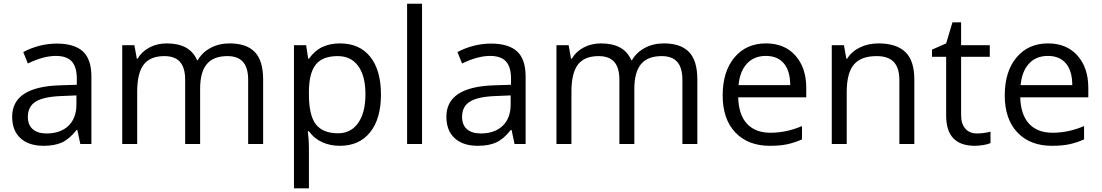

<svg xmlns="http://www.w3.org/2000/svg" viewBox="-20 -780 5967 1040"><path d="M415 0 398.9 -76.2H395Q355 -25.9 315.2 -8.1Q275.4 9.8 215.8 9.8Q136.2 9.8 91.1 -31.2Q45.9 -72.3 45.9 -147.9Q45.9 -310.1 305.2 -317.9L396 -320.8V-354Q396 -417 368.9 -447Q341.8 -477.1 282.2 -477.1Q215.3 -477.1 130.9 -436L106 -498Q145.5 -519.5 192.6 -531.7Q239.7 -543.9 287.1 -543.9Q382.8 -543.9 429 -501.5Q475.1 -459 475.1 -365.2V0ZM231.9 -57.1Q307.6 -57.1 350.8 -98.6Q394 -140.1 394 -214.8V-263.2L313 -259.8Q216.3 -256.3 173.6 -229.7Q130.9 -203.1 130.9 -147Q130.9 -103 157.5 -80.1Q184.1 -57.1 231.9 -57.1Z M1324.2 0V-348.1Q1324.2 -412.1 1296.9 -444.1Q1269.5 -476.1 1211.9 -476.1Q1136.2 -476.1 1100.1 -432.6Q1064 -389.2 1064 -298.8V0H982.9V-348.1Q982.9 -412.1 955.6 -444.1Q928.2 -476.1 870.1 -476.1Q793.9 -476.1 758.5 -430.4Q723.1 -384.8 723.1 -280.8V0H642.1V-535.2H708L721.2 -461.9H725.1Q748 -501 789.8 -522.9Q831.5 -544.9 883.3 -544.9Q1008.8 -544.9 1047.4 -454.1H1051.3Q1075.2 -496.1 1120.6 -520.5Q1166 -544.9 1224.1 -544.9Q1314.9 -544.9 1360.1 -498.3Q1405.3 -451.7 1405.3 -349.1V0Z M1821.3 9.8Q1769 9.8 1725.8 -9.5Q1682.6 -28.8 1653.3 -68.8H1647.5Q1653.3 -22 1653.3 20V240.2H1572.3V-535.2H1638.2L1649.4 -461.9H1653.3Q1684.6 -505.9 1726.1 -525.4Q1767.6 -544.9 1821.3 -544.9Q1927.7 -544.9 1985.6 -472.2Q2043.5 -399.4 2043.5 -268.1Q2043.5 -136.2 1984.6 -63.2Q1925.8 9.8 1821.3 9.8ZM1809.6 -476.1Q1727.5 -476.1 1690.9 -430.7Q1654.3 -385.3 1653.3 -286.1V-268.1Q1653.3 -155.3 1690.9 -106.7Q1728.5 -58.1 1811.5 -58.1Q1880.9 -58.1 1920.2 -114.3Q1959.5 -170.4 1959.5 -269Q1959.5 -369.1 1920.2 -422.6Q1880.9 -476.1 1809.6 -476.1Z M2266.1 0H2185.1V-759.8H2266.1Z M2767.1 0 2751 -76.2H2747.1Q2707 -25.9 2667.2 -8.1Q2627.4 9.8 2567.9 9.8Q2488.3 9.8 2443.1 -31.2Q2397.9 -72.3 2397.9 -147.9Q2397.9 -310.1 2657.2 -317.9L2748 -320.8V-354Q2748 -417 2720.9 -447Q2693.8 -477.1 2634.3 -477.1Q2567.4 -477.1 2482.9 -436L2458 -498Q2497.6 -519.5 2544.7 -531.7Q2591.8 -543.9 2639.2 -543.9Q2734.9 -543.9 2781 -501.5Q2827.1 -459 2827.1 -365.2V0ZM2584 -57.1Q2659.7 -57.1 2702.9 -98.6Q2746.1 -140.1 2746.1 -214.8V-263.2L2665 -259.8Q2568.4 -256.3 2525.6 -229.7Q2482.9 -203.1 2482.9 -147Q2482.9 -103 2509.5 -80.1Q2536.1 -57.1 2584 -57.1Z M3676.3 0V-348.1Q3676.3 -412.1 3648.9 -444.1Q3621.6 -476.1 3564 -476.1Q3488.3 -476.1 3452.1 -432.6Q3416 -389.2 3416 -298.8V0H3335V-348.1Q3335 -412.1 3307.6 -444.1Q3280.3 -476.1 3222.2 -476.1Q3146 -476.1 3110.6 -430.4Q3075.2 -384.8 3075.2 -280.8V0H2994.1V-535.2H3060.1L3073.2 -461.9H3077.1Q3100.1 -501 3141.8 -522.9Q3183.6 -544.9 3235.4 -544.9Q3360.8 -544.9 3399.4 -454.1H3403.3Q3427.2 -496.1 3472.7 -520.5Q3518.1 -544.9 3576.2 -544.9Q3667 -544.9 3712.2 -498.3Q3757.3 -451.7 3757.3 -349.1V0Z M4150.4 9.8Q4031.7 9.8 3963.1 -62.5Q3894.5 -134.8 3894.5 -263.2Q3894.5 -392.6 3958.3 -468.8Q4022 -544.9 4129.4 -544.9Q4230 -544.9 4288.6 -478.8Q4347.2 -412.6 4347.2 -304.2V-252.9H3978.5Q3981 -158.7 4026.1 -109.9Q4071.3 -61 4153.3 -61Q4239.7 -61 4324.2 -97.2V-24.9Q4281.2 -6.3 4242.9 1.7Q4204.6 9.8 4150.4 9.8ZM4128.4 -477.1Q4064 -477.1 4025.6 -435.1Q3987.3 -393.1 3980.5 -318.8H4260.3Q4260.3 -395.5 4226.1 -436.3Q4191.9 -477.1 4128.4 -477.1Z M4851.6 0V-346.2Q4851.6 -411.6 4821.8 -443.8Q4792 -476.1 4728.5 -476.1Q4644.5 -476.1 4605.5 -430.7Q4566.4 -385.3 4566.4 -280.8V0H4485.4V-535.2H4551.3L4564.5 -461.9H4568.4Q4593.3 -501.5 4638.2 -523.2Q4683.1 -544.9 4738.3 -544.9Q4835 -544.9 4883.8 -498.3Q4932.6 -451.7 4932.6 -349.1V0Z M5272 -57.1Q5293.5 -57.1 5313.5 -60.3Q5333.5 -63.5 5345.2 -66.9V-4.9Q5332 1.5 5306.4 5.6Q5280.8 9.8 5260.3 9.8Q5105 9.8 5105 -153.8V-472.2H5028.3V-511.2L5105 -544.9L5139.2 -659.2H5186V-535.2H5341.3V-472.2H5186V-157.2Q5186 -108.9 5209 -83Q5231.9 -57.1 5272 -57.1Z M5678.2 9.8Q5559.6 9.8 5491 -62.5Q5422.4 -134.8 5422.4 -263.2Q5422.4 -392.6 5486.1 -468.8Q5549.8 -544.9 5657.2 -544.9Q5757.8 -544.9 5816.4 -478.8Q5875 -412.6 5875 -304.2V-252.9H5506.3Q5508.8 -158.7 5554 -109.9Q5599.1 -61 5681.2 -61Q5767.6 -61 5852.1 -97.2V-24.9Q5809.1 -6.3 5770.8 1.7Q5732.4 9.8 5678.2 9.8ZM5656.2 -477.1Q5591.8 -477.1 5553.5 -435.1Q5515.1 -393.1 5508.3 -318.8H5788.1Q5788.1 -395.5 5753.9 -436.3Q5719.7 -477.1 5656.2 -477.1Z"/></svg>

Font: Samim FD
Style: FD
Weight: 400
Foundry: DejaVu fonts team - Redesigned by Saber Rastikerdar
Version: Version 4.0.5